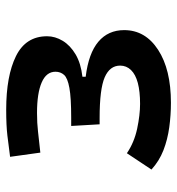

<svg xmlns="http://www.w3.org/2000/svg" viewBox="4 -572 577 626"><g transform="rotate(-90 293.0 -258.5)"><path d="M271.5 9.8Q231.4 9.8 191.7 4.4Q151.9 -1 116.7 -14.6Q81.5 -28.3 53.7 -53.7L106.9 -133.8Q142.1 -109.9 187 -100.3Q231.9 -90.8 267.6 -90.8Q308.1 -90.8 335.9 -98.1Q363.8 -105.5 378.2 -120.4Q392.6 -135.3 392.6 -155.8Q392.6 -189.5 354.5 -206.1Q316.4 -222.7 221.7 -222.7H201.2L195.8 -315.4H223.1Q288.1 -315.4 320.1 -321.3Q352.1 -327.1 362.3 -338.6Q372.6 -350.1 372.6 -366.7Q372.6 -396.5 337.6 -411.6Q302.7 -426.8 238.3 -426.8Q204.6 -426.8 178 -423.6Q151.4 -420.4 108.9 -416L95.2 -514.6Q131.8 -519.5 164.6 -523.4Q197.3 -527.3 249 -527.3Q358.9 -527.3 423.6 -495.4Q488.3 -463.4 488.3 -394Q488.3 -367.7 473.4 -343Q458.5 -318.4 429.2 -301Q399.9 -283.7 356.4 -278.8V-268.1Q432.6 -258.8 470.5 -226.8Q508.3 -194.8 508.3 -142.6Q508.3 -73.7 444.1 -32Q379.9 9.8 271.5 9.8Z"/></g></svg>

Font: Cascadia Mono Medium
Style: Regular
Weight: 500
Monospace: yes
Designer: Aaron Bell
Foundry: Saja Typeworks
Version: Version 2407.024